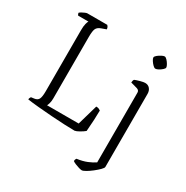

<svg xmlns="http://www.w3.org/2000/svg" viewBox="-201 -882 1214 1251"><g transform="rotate(30 406.0 -256.5)"><path d="M414 0Q387 0 339.5 -2Q292 -4 237.5 -8Q183 -12 133.5 -16.5Q84 -21 51 -26Q51 -33 54 -38.5Q57 -44 59 -47L82 -50Q106 -53 114.5 -70Q123 -87 123 -130V-587Q123 -620 128 -638Q133 -656 137 -661H60Q57 -663 54.5 -670Q52 -677 52 -678Q56 -683 66.5 -689Q77 -695 88 -699.5Q99 -704 104 -704H254Q258 -700 261.5 -694Q265 -688 266 -677L230 -664Q205 -655 197 -637.5Q189 -620 189 -577V-114Q189 -92 184.5 -76Q180 -60 176 -54H414L458 -207Q472 -207 479.5 -203Q487 -199 491 -196Q491 -169 489 -126.5Q487 -84 483 -38Q470 -27 448.5 -14.5Q427 -2 414 0ZM583 200Q575 200 560 195.5Q545 191 530.5 185Q516 179 509 173Q509 161 516 152Q560 146 591.5 133Q623 120 645 105V-420Q645 -437 627 -443L577 -457Q578 -474 584 -481Q598 -487 622 -493.5Q646 -500 657 -500Q680 -500 693 -484.5Q706 -469 706 -446V104Q706 112 690.5 127.5Q675 143 653.5 160Q632 177 612 188.5Q592 200 583 200ZM667 -613Q660 -613 649 -623.5Q638 -634 629 -648Q620 -662 620 -670Q620 -678 632 -688Q644 -698 658.5 -705.5Q673 -713 681 -713Q689 -713 699.5 -702Q710 -691 718 -677Q726 -663 726 -655Q726 -648 715 -638Q704 -628 690.5 -620.5Q677 -613 667 -613Z"/></g></svg>

Font: Texturina Thin
Style: Regular
Weight: 100
Designer: Guillermo Torres Carreño
Foundry: Omnibus-Type
Version: Version 1.002; ttfautohint (v1.8.3)